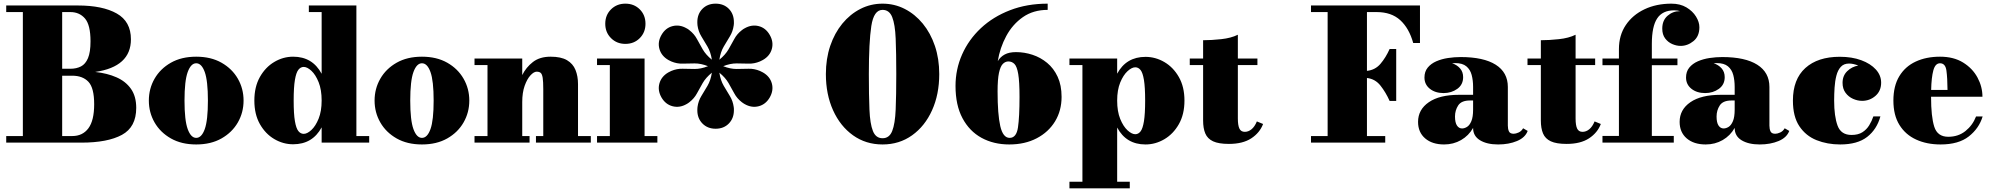

<svg xmlns="http://www.w3.org/2000/svg" viewBox="-20 -780 10892 1050"><path d="M425 0H14V-36H105V-714H14V-750H406Q541 -750 618.5 -706.2Q696 -662.5 696 -565Q696 -415 500.5 -386.5Q566.5 -379.5 617 -357.2Q667.5 -335 696.2 -294.2Q725 -253.5 725 -190Q725 -85 646.8 -42.5Q568.5 0 425 0ZM365 -714H320V-404H365Q398 -404 422.8 -416.8Q447.5 -429.5 461.2 -462Q475 -494.5 475 -554Q475 -643.5 444.8 -678.8Q414.5 -714 365 -714ZM375 -366H320V-36H375Q432 -36 463.5 -78.5Q495 -121 495 -210Q495 -299.5 463.5 -332.8Q432 -366 375 -366Z M794 -230Q794 -295 825.2 -349.5Q856.5 -404 914.5 -437Q972.5 -470 1053 -470Q1133.5 -470 1191.5 -437Q1249.5 -404 1280.8 -349.5Q1312 -295 1312 -230Q1312 -165 1280.8 -110.5Q1249.5 -56 1191.5 -23Q1133.5 10 1053 10Q972.5 10 914.5 -23Q856.5 -56 825.2 -110.5Q794 -165 794 -230ZM989 -230Q989 -122 1006.5 -74Q1024 -26 1053 -26Q1082.5 -26 1099.8 -74Q1117 -122 1117 -230Q1117 -338 1099.8 -386Q1082.5 -434 1053 -434Q1024 -434 1006.5 -386Q989 -338 989 -230Z M1999 -36V0H1739V-83.5Q1689 9 1583 9Q1528.5 9 1480 -19.5Q1431.5 -48 1401.2 -101.5Q1371 -155 1371 -230Q1371 -305 1401.2 -358.8Q1431.5 -412.5 1480 -441.2Q1528.5 -470 1583 -470Q1689 -470 1739 -376.5V-714H1669V-750H1929V-36ZM1739 -230Q1739 -289.5 1722.5 -330.5Q1706 -371.5 1683 -392.8Q1660 -414 1641 -414Q1624 -414 1611.8 -398.5Q1599.5 -383 1592.8 -343Q1586 -303 1586 -230Q1586 -157 1592.8 -117.5Q1599.5 -78 1611.8 -63Q1624 -48 1641 -48Q1660 -48 1683 -69.2Q1706 -90.5 1722.5 -131.2Q1739 -172 1739 -230Z M2028.5 -230Q2028.5 -295 2059.8 -349.5Q2091 -404 2149 -437Q2207 -470 2287.5 -470Q2368 -470 2426 -437Q2484 -404 2515.2 -349.5Q2546.5 -295 2546.5 -230Q2546.5 -165 2515.2 -110.5Q2484 -56 2426 -23Q2368 10 2287.5 10Q2207 10 2149 -23Q2091 -56 2059.8 -110.5Q2028.5 -165 2028.5 -230ZM2223.5 -230Q2223.5 -122 2241 -74Q2258.5 -26 2287.5 -26Q2317 -26 2334.2 -74Q2351.5 -122 2351.5 -230Q2351.5 -338 2334.2 -386Q2317 -434 2287.5 -434Q2258.5 -434 2241 -386Q2223.5 -338 2223.5 -230Z M2575 -36H2646V-424H2575V-460H2836V-369.5Q2857 -412 2894.5 -441Q2932 -470 2991 -470Q3048 -470 3080.8 -450.8Q3113.5 -431.5 3127.2 -397.5Q3141 -363.5 3141 -320V-36H3211V0H2911V-36H2951V-292Q2951 -334 2947.8 -354.5Q2944.5 -375 2936.8 -381.5Q2929 -388 2915 -388Q2899.5 -388 2881 -368Q2862.5 -348 2849.2 -310.8Q2836 -273.5 2836 -222V-36H2876V0H2575Z M3290 -650Q3290 -697.5 3321.5 -728.8Q3353 -760 3400 -760Q3447.5 -760 3478.8 -728.8Q3510 -697.5 3510 -650Q3510 -603 3478.8 -571.5Q3447.5 -540 3400 -540Q3353 -540 3321.5 -571.5Q3290 -603 3290 -650ZM3245 -36H3315V-424H3245V-460H3505V-36H3575V0H3245Z M3993.5 -177Q3993.5 -133 3965.8 -104.5Q3938 -76 3893.5 -76Q3849.5 -76 3821.5 -104.5Q3793.5 -133 3793.5 -177Q3793.5 -181.5 3793.8 -185.8Q3794 -190 3794.5 -195Q3799 -228 3815.5 -254.8Q3832 -281.5 3849.2 -311Q3866.5 -340.5 3873 -382.5Q3840 -355.5 3823 -326Q3806 -296.5 3791.2 -269Q3776.5 -241.5 3750 -221Q3746 -217.5 3742.5 -215.5Q3739 -213.5 3735 -211Q3697 -189 3658.2 -199Q3619.5 -209 3597.5 -247Q3575.5 -285.5 3586.2 -323.8Q3597 -362 3635 -384Q3643.5 -389 3651 -392Q3682 -405 3713.2 -404Q3744.5 -403 3778.5 -402.8Q3812.5 -402.5 3852 -418Q3812.5 -433.5 3778.5 -433.2Q3744.5 -433 3713.2 -432Q3682 -431 3651 -444Q3643.5 -447 3635 -452Q3597 -474 3586.2 -512.5Q3575.5 -551 3597.5 -589Q3619.5 -627.5 3658.2 -637.2Q3697 -647 3735 -625Q3739 -623 3742.5 -620.8Q3746 -618.5 3750 -615Q3776.5 -594.5 3791.2 -567Q3806 -539.5 3823 -510Q3840 -480.5 3873 -453.5Q3866.5 -495.5 3849.2 -525Q3832 -554.5 3815.5 -581.2Q3799 -608 3794.5 -641Q3794 -646.5 3793.8 -650.5Q3793.5 -654.5 3793.5 -659Q3793.5 -703.5 3821.5 -731.8Q3849.5 -760 3893.5 -760Q3938 -760 3965.8 -731.8Q3993.5 -703.5 3993.5 -659Q3993.5 -654.5 3993.5 -650.5Q3993.5 -646.5 3992.5 -641Q3988 -608 3971.5 -581.2Q3955 -554.5 3937.8 -525Q3920.5 -495.5 3914 -453.5Q3947 -480.5 3964 -510Q3981 -539.5 3995.8 -567Q4010.5 -594.5 4037 -615Q4041 -618.5 4044.8 -620.8Q4048.5 -623 4052 -625Q4090.5 -647 4129 -637.2Q4167.5 -627.5 4189.5 -589Q4211.5 -551 4201 -512.5Q4190.5 -474 4152 -452Q4143.5 -447 4136 -444Q4105 -431 4073.8 -432Q4042.5 -433 4008.5 -433.2Q3974.5 -433.5 3935 -418Q3974.5 -402.5 4008.5 -402.8Q4042.5 -403 4073.8 -404Q4105 -405 4136 -392Q4143.5 -389 4152 -384Q4190.5 -362 4201 -323.8Q4211.5 -285.5 4189.5 -247Q4167.5 -209 4129 -199Q4090.5 -189 4052 -211Q4048.5 -213.5 4044.8 -215.5Q4041 -217.5 4037 -221Q4010.5 -241.5 3995.8 -269Q3981 -296.5 3964 -326Q3947 -355.5 3914 -382.5Q3920.5 -340.5 3937.8 -311Q3955 -281.5 3971.5 -254.8Q3988 -228 3992.5 -195Q3993.5 -190 3993.5 -185.8Q3993.5 -181.5 3993.5 -177Z M4806.5 10Q4715 10 4645 -40Q4575 -90 4535.8 -177Q4496.5 -264 4496.5 -375Q4496.5 -458.5 4520.2 -528.8Q4544 -599 4586.5 -650.8Q4629 -702.5 4685.2 -731.2Q4741.5 -760 4806.5 -760Q4871.5 -760 4927.8 -731.2Q4984 -702.5 5026.5 -650.8Q5069 -599 5092.8 -528.8Q5116.5 -458.5 5116.5 -375Q5116.5 -264 5077.2 -177Q5038 -90 4968 -40Q4898 10 4806.5 10ZM4806.5 -726Q4758.5 -726 4745 -637.5Q4731.5 -549 4731.5 -375Q4731.5 -259 4734.8 -181Q4738 -103 4753.8 -63.5Q4769.5 -24 4806.5 -24Q4843.5 -24 4859.2 -63.5Q4875 -103 4878.2 -181Q4881.5 -259 4881.5 -375Q4881.5 -491 4878.2 -569Q4875 -647 4859.2 -686.5Q4843.5 -726 4806.5 -726Z M5785.5 -250Q5785.5 -175 5749.8 -116.2Q5714 -57.5 5649.5 -23.8Q5585 10 5499.5 10Q5414 10 5347.8 -26.2Q5281.5 -62.5 5243.5 -133.8Q5205.5 -205 5205.5 -310Q5205.5 -401 5241.5 -482.2Q5277.5 -563.5 5344.2 -626Q5411 -688.5 5503.8 -724.2Q5596.5 -760 5709.5 -760V-726Q5631 -726 5574.2 -686.5Q5517.5 -647 5483 -583Q5448.5 -519 5436.5 -445.5Q5450.5 -469 5474.5 -482Q5498.5 -495 5536.5 -495Q5582 -495 5626.2 -480.5Q5670.5 -466 5706.5 -436.2Q5742.5 -406.5 5764 -360.2Q5785.5 -314 5785.5 -250ZM5555.5 -250Q5555.5 -333.5 5548.5 -375Q5541.5 -416.5 5527.8 -430.2Q5514 -444 5494.5 -444Q5478 -444 5464.5 -430.8Q5451 -417.5 5443.2 -382Q5435.5 -346.5 5435.5 -280Q5435.5 -155 5450.2 -90.5Q5465 -26 5501.5 -26Q5538.5 -26 5547 -83Q5555.5 -140 5555.5 -250Z M5828.5 214H5899.5V-424H5828.5V-460H6089.5V-377Q6139 -469 6244.5 -469Q6299 -469 6347.8 -440.5Q6396.5 -412 6427 -358.5Q6457.5 -305 6457.5 -230Q6457.5 -155 6427 -101.2Q6396.5 -47.5 6347.8 -18.8Q6299 10 6244.5 10Q6139 10 6089.5 -82.5V214H6158.5V250H5828.5ZM6089.5 -230Q6089.5 -170.5 6106.2 -129.5Q6123 -88.5 6146.2 -67.2Q6169.5 -46 6188.5 -46Q6205.5 -46 6217.5 -61.5Q6229.5 -77 6236 -117Q6242.5 -157 6242.5 -230Q6242.5 -303 6236 -342.5Q6229.5 -382 6217.5 -397Q6205.5 -412 6188.5 -412Q6169.5 -412 6146.2 -390.8Q6123 -369.5 6106.2 -328.8Q6089.5 -288 6089.5 -230Z M6887.5 -102Q6869.5 -54 6823 -23.5Q6776.5 7 6700.5 7Q6644.5 7 6614 -7.2Q6583.5 -21.5 6571.5 -50Q6559.5 -78.5 6559.5 -121V-424H6486.5V-460H6559.5V-560Q6604.5 -560 6658.2 -565.8Q6712 -571.5 6749.5 -590V-460H6856.5V-424H6749.5V-132Q6749.5 -94.5 6758 -76.8Q6766.5 -59 6787.5 -59Q6807 -59 6824.2 -73Q6841.5 -87 6853.5 -116Z M7149.5 -36H7240.5V-714H7149.5V-750H7745.5V-545H7708.5Q7686 -625.5 7637.5 -669.8Q7589 -714 7508.5 -714H7455.5V-392.5Q7500.5 -397 7529.5 -431Q7558.5 -465 7579.5 -512H7615.5V-228H7579.5Q7558.5 -275 7529.5 -311.8Q7500.5 -348.5 7455.5 -353.5V-36H7555.5V0H7149.5Z M7959 -261.5H8036V-304.5Q8036 -340.5 8028.2 -370Q8020.5 -399.5 7999.2 -417.2Q7978 -435 7938 -435Q7929.5 -435 7921 -434Q7947.5 -425.5 7964.5 -406.2Q7981.5 -387 7981.5 -358Q7981.5 -317 7949.5 -294Q7917.5 -271 7874.5 -271Q7829 -271 7799.5 -294.5Q7770 -318 7770 -356Q7770 -388.5 7787.8 -410.2Q7805.5 -432 7834.8 -444.8Q7864 -457.5 7899 -462.8Q7934 -468 7968 -468Q8093.5 -468 8159.8 -426Q8226 -384 8226 -304.5V-93Q8226 -74.5 8232 -61.5Q8238 -48.5 8258 -48.5Q8269.5 -48.5 8285 -55.5Q8300.5 -62.5 8309.5 -78.5L8334.5 -64Q8321 -27.5 8276.2 -8.8Q8231.5 10 8173 10Q8111.5 10 8073.8 -13Q8036 -36 8036 -80V-80.5Q8012 -38 7970.2 -14Q7928.5 10 7877.5 10Q7812.5 10 7773.8 -23.2Q7735 -56.5 7735 -113.5Q7735 -180.5 7793.8 -221Q7852.5 -261.5 7959 -261.5ZM7975.5 -77.5Q7989 -77.5 8003 -86.2Q8017 -95 8026.5 -117.5Q8036 -140 8036 -180.5V-230.5H8019Q7972 -230.5 7954.5 -203.5Q7937 -176.5 7937 -143Q7937 -109.5 7947.8 -93.5Q7958.5 -77.5 7975.5 -77.5Z M8734.5 -102Q8716.5 -54 8670 -23.5Q8623.5 7 8547.5 7Q8491.5 7 8461 -7.2Q8430.5 -21.5 8418.5 -50Q8406.5 -78.5 8406.5 -121V-424H8333.5V-460H8406.5V-560Q8451.5 -560 8505.2 -565.8Q8559 -571.5 8596.5 -590V-460H8703.5V-424H8596.5V-132Q8596.5 -94.5 8605 -76.8Q8613.5 -59 8634.5 -59Q8654 -59 8671.2 -73Q8688.5 -87 8700.5 -116Z M8743.5 -36.5H8833.5V-423.5H8743.5V-460H8833.5V-511.5Q8833.5 -587 8871 -642.8Q8908.5 -698.5 8973.2 -729.2Q9038 -760 9120.5 -760Q9168.5 -760 9202.8 -739.5Q9237 -719 9255.2 -689.2Q9273.5 -659.5 9273.5 -631Q9273.5 -581.5 9241.2 -555.2Q9209 -529 9171 -529Q9148.5 -529 9125.2 -539Q9102 -549 9086.2 -570Q9070.5 -591 9070.5 -623.5Q9070.5 -668.5 9099.5 -693.8Q9128.5 -719 9166 -719H9168.5Q9153 -723.5 9135.5 -723.5Q9072 -723.5 9042.8 -679.5Q9013.5 -635.5 9013.5 -540V-460H9153.5V-423.5H9013.5V-36.5H9133.5V0H8743.5Z M9389.5 -261.5H9466.5V-304.5Q9466.5 -340.5 9458.8 -370Q9451 -399.5 9429.8 -417.2Q9408.5 -435 9368.5 -435Q9360 -435 9351.5 -434Q9378 -425.5 9395 -406.2Q9412 -387 9412 -358Q9412 -317 9380 -294Q9348 -271 9305 -271Q9259.5 -271 9230 -294.5Q9200.5 -318 9200.5 -356Q9200.5 -388.5 9218.2 -410.2Q9236 -432 9265.2 -444.8Q9294.5 -457.5 9329.5 -462.8Q9364.5 -468 9398.5 -468Q9524 -468 9590.2 -426Q9656.5 -384 9656.5 -304.5V-93Q9656.5 -74.5 9662.5 -61.5Q9668.5 -48.5 9688.5 -48.5Q9700 -48.5 9715.5 -55.5Q9731 -62.5 9740 -78.5L9765 -64Q9751.5 -27.5 9706.8 -8.8Q9662 10 9603.5 10Q9542 10 9504.2 -13Q9466.5 -36 9466.5 -80V-80.5Q9442.5 -38 9400.8 -14Q9359 10 9308 10Q9243 10 9204.2 -23.2Q9165.5 -56.5 9165.5 -113.5Q9165.5 -180.5 9224.2 -221Q9283 -261.5 9389.5 -261.5ZM9406 -77.5Q9419.5 -77.5 9433.5 -86.2Q9447.5 -95 9457 -117.5Q9466.5 -140 9466.5 -180.5V-230.5H9449.5Q9402.5 -230.5 9385 -203.5Q9367.5 -176.5 9367.5 -143Q9367.5 -109.5 9378.2 -93.5Q9389 -77.5 9406 -77.5Z M10263.5 -143.5Q10244 -72.5 10191 -31.2Q10138 10 10043.5 10Q9973 10 9914.2 -13.5Q9855.5 -37 9820.2 -89.8Q9785 -142.5 9785 -230Q9785 -346.5 9853 -408Q9921 -469.5 10041.5 -469.5Q10107.5 -469.5 10158.5 -450.8Q10209.5 -432 10238.5 -400Q10267.5 -368 10267.5 -328Q10267.5 -282.5 10236.2 -255.5Q10205 -228.5 10163.5 -228.5Q10138.5 -228.5 10113.8 -239.5Q10089 -250.5 10072.8 -272.5Q10056.5 -294.5 10056.5 -327Q10056.5 -366 10082 -390.8Q10107.5 -415.5 10142.5 -421.5Q10114.5 -432.5 10092 -432.5Q10063.5 -432.5 10047 -414.5Q10030.5 -396.5 10022.8 -366.5Q10015 -336.5 10012.8 -301Q10010.5 -265.5 10010.5 -230Q10010.5 -144 10029.2 -93Q10048 -42 10105.5 -42Q10142 -42 10165 -56.8Q10188 -71.5 10202.2 -94.8Q10216.5 -118 10225 -143.5Z M10822.5 -143Q10803 -78 10747 -34Q10691 10 10592.5 10Q10517 10 10458.8 -16.8Q10400.5 -43.5 10367.5 -96.8Q10334.5 -150 10334.5 -230Q10334.5 -310 10366.8 -363.2Q10399 -416.5 10456.5 -443.2Q10514 -470 10589.5 -470Q10664 -470 10715.8 -438Q10767.5 -406 10794.5 -355.8Q10821.5 -305.5 10821.5 -251H10540.5V-250Q10540.5 -142 10558 -87Q10575.5 -32 10634.5 -32Q10689.5 -32 10728.8 -63.5Q10768 -95 10786.5 -143ZM10589.5 -434Q10563.5 -434 10553 -395.2Q10542.5 -356.5 10541 -288H10630.5Q10630 -354 10624.5 -394Q10619 -434 10589.5 -434Z"/></svg>

Font: Bodoni* 06pt Fatface
Style: Regular
Weight: 900
Version: Version 2.3